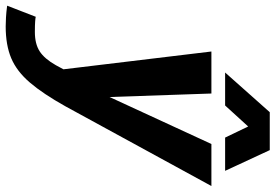

<svg xmlns="http://www.w3.org/2000/svg" viewBox="-256 -576 945 658"><g transform="rotate(90 216.0 -247.5)"><path d="M-55 102Q-52 103 -39.5 104Q-27 105 -3 105Q38 105 63.5 88.5Q89 72 111 33L125 7L64 -500H208L220 -151L381 -500H525L252 0Q209 77 170.5 122Q132 167 87 186Q42 205 -22 205Q-34 205 -52.5 204Q-71 203 -93 200ZM136 -547 272 -700H402L473 -547H359L321 -626L249 -547Z"/></g></svg>

Font: Epunda Sans
Style: Bold Italic
Weight: 700
Italic angle: -12.0243°
Designer: Simon Atzbach
Foundry: typofactur
Version: Version 2.204; ttfautohint (v1.8.4.7-5d5b)